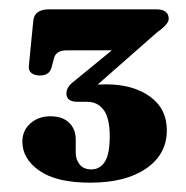

<svg xmlns="http://www.w3.org/2000/svg" viewBox="-20 -720 400 412"><path d="M338 -440.5Q338 -389 293.8 -358.5Q249.5 -328 173.5 -328Q101.5 -328 64.8 -353.5Q28 -379 28 -416Q28 -440 45.2 -455.2Q62.5 -470.5 88 -470.5Q114 -470.5 128.2 -456.8Q142.5 -443 142.5 -420.5V-392.5Q142.5 -377.5 151 -367Q159.5 -356.5 176 -356.5Q194.5 -356.5 205 -373Q215.5 -389.5 215.5 -427.5Q215.5 -466.5 202.5 -484Q189.5 -501.5 167.5 -501.5H146.5Q122.5 -501.5 122.5 -519.5Q122.5 -533 137.5 -544.5L220 -612H123Q100.5 -612 96 -595.5L90.5 -575Q86 -558 65.5 -558Q54.5 -558 47.5 -563.2Q40.5 -568.5 42 -579.5L51.5 -676Q54 -700 86 -700H315Q342 -700 342 -679.5Q342 -668 317.5 -651L189.5 -538.5Q198 -539 207.5 -539Q265.5 -539 301.8 -512.8Q338 -486.5 338 -440.5Z"/></svg>

Font: Fraunces 9pt S000
Style: Bold
Weight: 700
Version: Version 1.000; ttfautohint (v1.8.3)